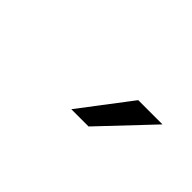

<svg xmlns="http://www.w3.org/2000/svg" viewBox="-6 -920 511 511"><g transform="rotate(45 250.0 -664.5)"><path d="M293 -592.8H228L336.9 -735.8H428.2Z"/></g></svg>

Font: Creato Display
Style: Italic
Weight: 400
Italic angle: -10°
Version: Version 1.000